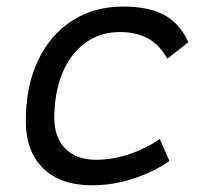

<svg xmlns="http://www.w3.org/2000/svg" viewBox="-20 -547 626 577"><path d="M268.6 -66.9Q319.3 -66.9 369.6 -84Q419.9 -101.1 460 -129.4L489.3 -63Q441.9 -30.3 381.1 -10.3Q320.3 9.8 256.3 9.8Q162.1 9.8 109.9 -41Q57.6 -91.8 57.6 -183.6Q57.6 -287.6 94 -364.7Q130.4 -441.9 196.3 -484.6Q262.2 -527.3 350.6 -527.3Q427.7 -527.3 474.9 -501.2Q522 -475.1 545.9 -419.9L482.9 -370.6Q459.5 -412.6 424.6 -431.6Q389.6 -450.7 340.3 -450.7Q281.2 -450.7 236.8 -418.5Q192.4 -386.2 168 -328.4Q143.6 -270.5 143.1 -192.4Q143.6 -133.3 176.5 -100.1Q209.5 -66.9 268.6 -66.9Z"/></svg>

Font: CaskaydiaCove NFP SemiLight
Style: Italic
Weight: 350
Italic angle: -10°
Designer: Aaron Bell
Foundry: Saja Typeworks
Version: Version 2111.001; VTT 6.35;Nerd Fonts 3.1.1